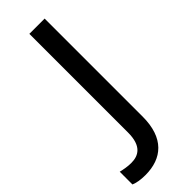

<svg xmlns="http://www.w3.org/2000/svg" viewBox="-373 -739 960 960"><g transform="rotate(-45 106.5 -259.0)"><path d="M2 196C120 196 199 130 199 -21V-714H91V-16C91 79 46 103 -5 103C-32 103 -56 98 -77 93V183C-58 191 -32 196 2 196Z"/></g></svg>

Font: Noto Sans Gujarati UI Medium
Style: Regular
Weight: 500
Designer: Jelle Bosma - Monotype Design Team, Universal Thirst
Foundry: Monotype Imaging Inc.
Version: Version 2.106